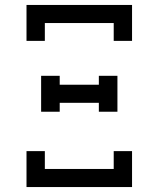

<svg xmlns="http://www.w3.org/2000/svg" viewBox="-20 -755 640 775"><path d="M87 -590V-735H513V-590H439V-662H161V-590ZM146 -304V-449H221V-413H379V-449H454V-304H379V-340H221V-304ZM87 0V-145H161V-73H439V-145H513V0Z"/></svg>

Font: Iosevka Etoile
Style: Regular
Weight: 400
Designer: Belleve Invis
Foundry: Belleve Invis
Version: Version 33.2.4